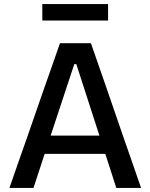

<svg xmlns="http://www.w3.org/2000/svg" viewBox="-20 -926 740 946"><path d="M26.5 0Q46.5 -57.5 68.5 -121Q90.5 -184.5 111 -241.5L196 -486.5Q219.5 -552.5 238 -605.8Q256.5 -659 275.5 -713H428Q447.5 -657.5 465.8 -604.5Q484 -551.5 507 -486L591.5 -240.5Q612 -181.5 633.8 -119.2Q655.5 -57 675 0H553Q533.5 -60.5 513 -124.2Q492.5 -188 474 -245L356 -610H346L226.5 -248.5Q207 -189.5 186 -125Q165 -60.5 145 0ZM173 -168 184 -258H530L539 -168ZM188.5 -825V-906Q225 -906 265.8 -906Q306.5 -906 350.5 -906Q395 -906 435.5 -906Q476 -906 512.5 -906V-825Q476 -825 435.5 -825Q395 -825 350.5 -825Q306.5 -825 265.8 -825Q225 -825 188.5 -825Z"/></svg>

Font: Commissioner Thin Medium
Style: Regular
Weight: 500
Version: Version 1.000